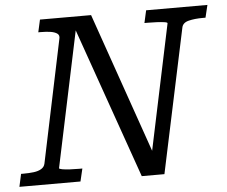

<svg xmlns="http://www.w3.org/2000/svg" viewBox="-70 -768 977 827"><g transform="rotate(-5 418.5 -355.0)"><path d="M-19 0 -7 -55H4Q28 -55 48 -57.5Q68 -60 81 -68Q94 -76 97 -90L208 -620Q212 -635 202 -642.5Q192 -650 174 -653Q156 -656 131 -656H120L132 -710H353L571 -85L559 -81L678 -646Q679 -650 665.5 -652Q652 -654 632 -655Q612 -656 593 -656H579L591 -710H856L843 -656H832Q796 -656 770 -649.5Q744 -643 740 -622L608 0H510L273 -674L287 -677L158 -65Q158 -62 171 -59.5Q184 -57 204.5 -56Q225 -55 244 -55H258L245 0Z"/></g></svg>

Font: Roboto Serif
Style: Italic
Weight: 400
Italic angle: -10°
Designer: Greg Gazdowicz
Foundry: Commercial Type
Version: Version 1.008